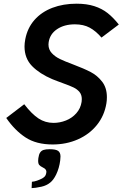

<svg xmlns="http://www.w3.org/2000/svg" viewBox="-20 -754 648 1014"><path d="M262.5 -105Q296.5 -105 328.5 -117.8Q360.5 -130.5 383 -155.8Q405.5 -181 411 -216Q412 -221 412 -230.5Q412 -253.5 399.8 -268.2Q387.5 -283 368.2 -292.2Q349 -301.5 312.5 -314.5Q299 -319.5 284.8 -324.8Q270.5 -330 256 -336Q189 -364.5 149.2 -405.2Q109.5 -446 109.5 -508.5Q109.5 -525.5 113.5 -547Q125 -606.5 162.2 -648.8Q199.5 -691 256.8 -712.8Q314 -734.5 384.5 -734.5Q438 -734.5 478.2 -721.5Q518.5 -708.5 548.5 -684.8Q578.5 -661 607.5 -624.5L516 -555.5Q486 -590.5 453.5 -608Q421 -625.5 375.5 -625.5Q319.5 -625.5 281.5 -600Q243.5 -574.5 237 -531Q236.5 -525 236 -519Q236 -492.5 253.2 -473.8Q270.5 -455 296.2 -442.5Q322 -430 366.5 -413.5Q423.5 -392 459 -373.5Q494.5 -355 519.5 -322.5Q544.5 -290 544.5 -241Q544.5 -223 542 -208.5Q531.5 -143.5 492 -94.2Q452.5 -45 391.5 -18Q330.5 9 258 9Q171.5 9 114.8 -28.2Q58 -65.5 13 -131L108 -203.5Q147.5 -152 183.2 -128.5Q219 -105 262.5 -105ZM202.5 188.5Q212 183 217 177.2Q222 171.5 224 161Q225 156 225 153.5Q225 143 215 135.5L204.5 129.5Q193 124 187.2 117.2Q181.5 110.5 181.5 94.5L182.5 81.5Q185 62 191.8 51.8Q198.5 41.5 210.2 37.8Q222 34 242 34Q275 34 287.2 43Q299.5 52 299.5 72.5Q299.5 82 298 93Q293 133.5 276.5 168Q262.5 196.5 245.5 210Q226 226 199 232Q164.5 239.5 147 239.5L148.5 206Q161.5 205 176.2 199.8Q191 194.5 202.5 188.5Z"/></svg>

Font: JuliaMono
Style: Bold Italic
Weight: 700
Italic angle: -9°
Monospace: yes
Designer: cormullion
Foundry: corm
Version: Version 0.057; ttfautohint (v1.8.4)